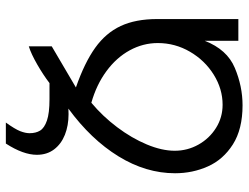

<svg xmlns="http://www.w3.org/2000/svg" viewBox="-114 -700 829 640"><g transform="rotate(-90 300.0 -380.5)"><path d="M42 -211Q42 -308 98.5 -399.8Q155 -491.5 257.5 -566.5Q251.5 -566 239 -566Q201 -566 170.2 -578.2Q139.5 -590.5 121.5 -614.2Q103.5 -638 103.5 -671.5Q103.5 -717 141 -775H211Q189 -744.5 182.2 -727Q175.5 -709.5 175.5 -696Q175.5 -675 184.2 -660.8Q193 -646.5 217.8 -638Q242.5 -629.5 289 -629.5H342.5Q370 -650.5 404.8 -670.5Q439.5 -690.5 465 -698.5V-622L328 -541.5Q411 -512.5 460.2 -477.2Q509.5 -442 532.8 -392.2Q556 -342.5 556 -270.5V0H483.5V-112Q454.5 -37.5 393.2 -11.8Q332 14 268.5 14Q189 14 138.2 -18.2Q87.5 -50.5 64.8 -101.5Q42 -152.5 42 -211ZM270.5 -52.5Q323 -52.5 370.5 -82Q418 -111.5 447 -161.2Q476 -211 476 -268.5Q476 -317.5 451.8 -362Q427.5 -406.5 382.2 -439.8Q337 -473 277 -490Q232 -452.5 195.5 -404Q159 -355.5 138 -305.2Q117 -255 117 -212Q117 -169.5 137.5 -133Q158 -96.5 193 -74.5Q228 -52.5 270.5 -52.5Z"/></g></svg>

Font: JuliaMono Light
Style: Regular
Weight: 300
Monospace: yes
Designer: cormullion
Foundry: corm
Version: Version 0.054; ttfautohint (v1.8.4)